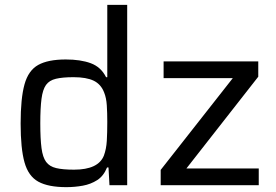

<svg xmlns="http://www.w3.org/2000/svg" viewBox="-20 -763 1138 791"><path d="M253 8Q179 8 138 -14.5Q97 -37 81 -94Q65 -151 65 -254Q65 -358 81 -415.5Q97 -473 137.5 -495.5Q178 -518 251 -518Q312 -518 354 -502.5Q396 -487 417 -445H422V-743H504V0H431L427 -73H421Q407 -38 380.5 -21Q354 -4 321 2Q288 8 253 8ZM285 -64Q385 -64 408 -122Q418 -149 420 -182.5Q422 -216 422 -261Q422 -298 420 -329Q418 -360 409 -382Q396 -416 366 -430.5Q336 -445 283 -445Q238 -445 210.5 -438.5Q183 -432 169.5 -413Q156 -394 151 -356Q146 -318 146 -255Q146 -191 151 -153Q156 -115 170 -96Q184 -77 211.5 -70.5Q239 -64 285 -64ZM642 0V-63L939 -441H654V-510H1044V-447L748 -69H1046V0Z"/></svg>

Font: Saira
Style: Regular
Weight: 400
Designer: Hector Gatti with collaboration of the Omnibus-Type team
Foundry: Omnibus-Type
Version: Version 1.100; ttfautohint (v1.8.3)